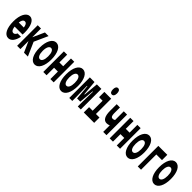

<svg xmlns="http://www.w3.org/2000/svg" viewBox="355 -2477 4090 4090"><g transform="rotate(45 2400.0 -432.0)"><path d="M368 -252C369 -268 371 -292 371 -313C371 -516 306 -640 205 -640C103 -640 30 -509 30 -313C30 -108 98 20 204 20C288 20 350 -58 378 -194H277C261 -157 237 -134 208 -134C180 -134 159 -150 146 -181C138 -200 132 -223 129 -252ZM130 -376C133 -401 139 -422 146 -440C160 -471 180 -486 205 -486C232 -486 251 -471 264 -442C272 -425 278 -403 281 -376Z M555 0V-243L663 0H780L643 -310L783 -620H674L555 -356V-620H456V0Z M1000 20C1109 20 1179 -112 1179 -310C1179 -508 1109 -640 1000 -640C893 -640 822 -508 822 -310C822 -112 893 20 1000 20ZM1000 -140C949 -140 917 -205 917 -310C917 -415 949 -480 1000 -480C1052 -480 1083 -415 1083 -310C1083 -205 1052 -140 1000 -140Z M1343 0V-226H1458V0H1557V-620H1458V-386H1343V-620H1244V0Z M1800 20C1909 20 1979 -112 1979 -310C1979 -508 1909 -640 1800 -640C1693 -640 1622 -508 1622 -310C1622 -112 1693 20 1800 20ZM1800 -140C1749 -140 1717 -205 1717 -310C1717 -415 1749 -480 1800 -480C1852 -480 1883 -415 1883 -310C1883 -205 1852 -140 1800 -140Z M2117 0V-140L2111 -450H2122L2152 -110H2249L2279 -450H2290L2283 -140V0H2374V-620H2238L2208 -284H2197L2167 -620H2027V0Z M2464 -460H2571V-160H2464V0H2777V-160H2670V-620H2464ZM2616 -692C2657 -692 2679 -727 2679 -788C2679 -849 2657 -884 2616 -884C2576 -884 2554 -849 2554 -788C2554 -727 2576 -692 2616 -692Z M3148 0V-620H3049V-358C3036 -346 3018 -340 2991 -340C2954 -340 2934 -372 2934 -440V-620H2835V-420C2835 -263 2881 -180 2969 -180C3001 -180 3026 -186 3049 -198V0Z M3343 0V-226H3458V0H3557V-620H3458V-386H3343V-620H3244V0Z M3800 20C3909 20 3979 -112 3979 -310C3979 -508 3909 -640 3800 -640C3693 -640 3622 -508 3622 -310C3622 -112 3693 20 3800 20ZM3800 -140C3749 -140 3717 -205 3717 -310C3717 -415 3749 -480 3800 -480C3852 -480 3883 -415 3883 -310C3883 -205 3852 -140 3800 -140Z M4189 0V-460H4360V-620H4090V0Z M4600 20C4709 20 4779 -112 4779 -310C4779 -508 4709 -640 4600 -640C4493 -640 4422 -508 4422 -310C4422 -112 4493 20 4600 20ZM4600 -140C4549 -140 4517 -205 4517 -310C4517 -415 4549 -480 4600 -480C4652 -480 4683 -415 4683 -310C4683 -205 4652 -140 4600 -140Z"/></g></svg>

Font: Yard Headline
Style: Regular
Weight: 400
Monospace: yes
Designer: Roman Shamin
Foundry: Evil Martians
Version: Version 1.000